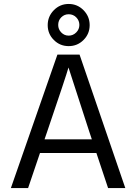

<svg xmlns="http://www.w3.org/2000/svg" viewBox="-20 -950 688 970"><path d="M218 -284 205 -246H444L431 -285L326 -609Q314 -566 218 -284ZM122 0H35L270 -674H382L613 0H526L467 -177H182ZM402 -898.5Q433 -867 433 -823Q433 -779 402 -748Q371 -717 327 -717Q283 -717 252 -748Q221 -779 221 -823Q221 -867 252 -898.5Q283 -930 327 -930Q371 -930 402 -898.5ZM274 -824Q274 -802 289.5 -786Q305 -770 327 -770Q349 -770 365 -786Q381 -802 381 -824Q381 -846 365.5 -862Q350 -878 327 -878Q305 -878 289.5 -862.5Q274 -847 274 -824Z"/></svg>

Font: Hind Guntur
Style: Regular
Weight: 400
Version: Version 1.000;PS 1.0;hotconv 1.0.86;makeotf.lib2.5.63406; tt